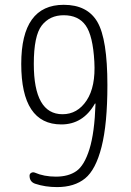

<svg xmlns="http://www.w3.org/2000/svg" viewBox="-20 -760 540 790"><path d="M242.2 -697.3Q184.6 -697.3 151.9 -655.3Q119.1 -613.3 119.1 -497.1Q119.1 -290 237.3 -290Q298.8 -290 336.4 -346.7Q374 -403.3 368.2 -505.9Q362.3 -613.3 332.5 -655.3Q302.7 -697.3 242.2 -697.3ZM232.4 -248Q67.4 -248 67.4 -497.1Q67.4 -740.2 242.2 -740.2Q339.8 -740.2 380.9 -669.4Q421.9 -598.6 421.9 -410.2Q421.9 -250 397.9 -155.8Q374 -61.5 330.1 -25.9Q286.1 9.8 214.8 9.8Q166 9.8 125 -3.9Q101.6 -11.7 101.6 -37.1Q101.6 -44.9 108.4 -48.8Q115.2 -52.7 123 -49.8Q161.1 -33.2 210 -33.2Q261.7 -33.2 294.4 -56.2Q327.1 -79.1 348.1 -146.5Q369.1 -213.9 373 -333Q373 -334 372.1 -334Q370.1 -334 370.1 -333Q321.3 -248 232.4 -248Z"/></svg>

Font: Rounded-L Mgen+ 1mn light
Style: Regular
Weight: 200
Designer: [Source Han Sans]
Ryoko NISHIZUKA  (kana & ideographs); Paul D. Hunt (Latin, Greek & Cyrillic); Wenlong ZHANG  (bopomofo
Version: Version 1.059.20150602